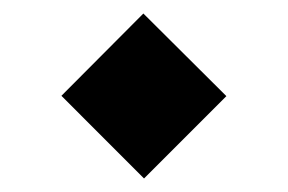

<svg xmlns="http://www.w3.org/2000/svg" viewBox="-20 -382 430 287"><path d="M71.8 -238.8 194.3 -361.8 318.4 -238.3 195.3 -115.2Z"/></svg>

Font: Vazir Medium WOL-UI
Style: Medium-WOL-UI
Weight: 500
Designer: Saber Rastikerdar
Foundry: Saber Rastikerdar
Version: Version 30.1.0